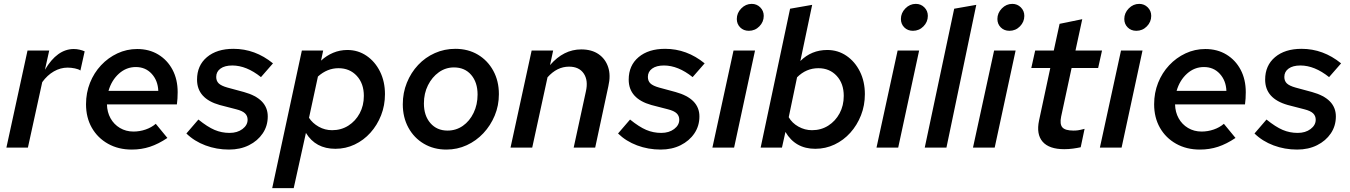

<svg xmlns="http://www.w3.org/2000/svg" viewBox="-20 -762 6968 991"><path d="M13 0 122 -501H234L212 -402Q275 -509 361 -509Q376 -509 391 -505.5Q406 -502 417 -497L395 -398Q386 -405 366.5 -409Q347 -413 329 -413Q292 -413 258 -393.5Q224 -374 198 -338L124 0Z M660 10Q591 10 537.5 -20Q484 -50 454 -102.5Q424 -155 424 -224Q424 -283 444.5 -334.5Q465 -386 501.5 -425Q538 -464 586 -486.5Q634 -509 688 -509Q750 -509 797 -480.5Q844 -452 870.5 -402Q897 -352 897 -286Q897 -269 896 -253.5Q895 -238 893 -223H532Q533 -183 550.5 -151.5Q568 -120 599 -101.5Q630 -83 669 -83Q701 -83 731.5 -93.5Q762 -104 784 -123L844 -50Q798 -19 754 -4.5Q710 10 660 10ZM540 -293H797Q795 -346 763 -381Q731 -416 681 -416Q632 -416 594 -382Q556 -348 540 -293Z M1162 10Q1098 10 1040.5 -11.5Q983 -33 942 -73L1004 -145Q1051 -107 1087.5 -91.5Q1124 -76 1165 -76Q1205 -76 1231.5 -96Q1258 -116 1258 -144Q1258 -164 1244.5 -177Q1231 -190 1199 -198L1114 -220Q997 -253 997 -351Q997 -424 1048 -467Q1099 -510 1185 -510Q1297 -510 1389 -435L1327 -364Q1252 -424 1179 -424Q1140 -424 1118 -408Q1096 -392 1096 -365Q1096 -344 1109 -331.5Q1122 -319 1154 -310L1239 -287Q1362 -253 1362 -161Q1362 -112 1336 -73.5Q1310 -35 1265 -12.5Q1220 10 1162 10Z M1385 209 1538 -501H1648L1637 -449Q1665 -475 1699.5 -489.5Q1734 -504 1773 -504Q1828 -504 1872 -474Q1916 -444 1941.5 -392.5Q1967 -341 1967 -276Q1967 -218 1947 -167Q1927 -116 1892 -77Q1857 -38 1810.5 -16Q1764 6 1711 6Q1609 6 1559 -76L1496 209ZM1727 -410Q1669 -410 1621 -367L1575 -154Q1593 -126 1625 -108Q1657 -90 1694 -90Q1741 -90 1778 -113.5Q1815 -137 1836.5 -177Q1858 -217 1858 -267Q1858 -331 1821.5 -370.5Q1785 -410 1727 -410Z M2284 10Q2219 10 2168 -20Q2117 -50 2088 -103Q2059 -156 2059 -224Q2059 -283 2080 -335Q2101 -387 2138 -426.5Q2175 -466 2224.5 -488Q2274 -510 2330 -510Q2396 -510 2446.5 -480Q2497 -450 2526 -397Q2555 -344 2555 -276Q2555 -217 2533.5 -165.5Q2512 -114 2475 -74.5Q2438 -35 2389 -12.5Q2340 10 2284 10ZM2290 -88Q2334 -88 2369 -112.5Q2404 -137 2424.5 -179.5Q2445 -222 2445 -274Q2445 -337 2412 -375.5Q2379 -414 2323 -414Q2280 -414 2245 -389Q2210 -364 2189 -322Q2168 -280 2168 -228Q2168 -165 2201.5 -126.5Q2235 -88 2290 -88Z M2615 0 2724 -501H2835L2819 -426Q2889 -507 2980 -507Q3034 -507 3069.5 -482.5Q3105 -458 3119 -415.5Q3133 -373 3120 -317L3052 0H2941L3004 -290Q3017 -347 2993 -382.5Q2969 -418 2917 -418Q2855 -418 2806 -363L2727 0Z M3390 10Q3326 10 3268.5 -11.5Q3211 -33 3170 -73L3232 -145Q3279 -107 3315.5 -91.5Q3352 -76 3393 -76Q3433 -76 3459.5 -96Q3486 -116 3486 -144Q3486 -164 3472.5 -177Q3459 -190 3427 -198L3342 -220Q3225 -253 3225 -351Q3225 -424 3276 -467Q3327 -510 3413 -510Q3525 -510 3617 -435L3555 -364Q3480 -424 3407 -424Q3368 -424 3346 -408Q3324 -392 3324 -365Q3324 -344 3337 -331.5Q3350 -319 3382 -310L3467 -287Q3590 -253 3590 -161Q3590 -112 3564 -73.5Q3538 -35 3493 -12.5Q3448 10 3390 10Z M3845 -603Q3818 -603 3800.5 -620.5Q3783 -638 3783 -664Q3783 -695 3806 -718.5Q3829 -742 3860 -742Q3886 -742 3904 -724Q3922 -706 3922 -680Q3922 -649 3899.5 -626Q3877 -603 3845 -603ZM3657 0 3766 -501H3877L3769 0Z M4188 6Q4085 6 4034 -81L4016 0H3906L4058 -717L4172 -737L4111 -447Q4168 -504 4250 -504Q4305 -504 4349 -474Q4393 -444 4418.5 -392.5Q4444 -341 4444 -276Q4444 -218 4424 -167Q4404 -116 4369 -77Q4334 -38 4287.5 -16Q4241 6 4188 6ZM4171 -90Q4218 -90 4255 -113.5Q4292 -137 4313.5 -177Q4335 -217 4335 -267Q4335 -331 4298.5 -370.5Q4262 -410 4204 -410Q4141 -410 4094 -363L4051 -157Q4068 -127 4101 -108.5Q4134 -90 4171 -90Z M4692 -603Q4665 -603 4647.5 -620.5Q4630 -638 4630 -664Q4630 -695 4653 -718.5Q4676 -742 4707 -742Q4733 -742 4751 -724Q4769 -706 4769 -680Q4769 -649 4746.5 -626Q4724 -603 4692 -603ZM4504 0 4613 -501H4724L4616 0Z M4753 0 4905 -717 5019 -737 4865 0Z M5190 -603Q5163 -603 5145.5 -620.5Q5128 -638 5128 -664Q5128 -695 5151 -718.5Q5174 -742 5205 -742Q5231 -742 5249 -724Q5267 -706 5267 -680Q5267 -649 5244.5 -626Q5222 -603 5190 -603ZM5002 0 5111 -501H5222L5114 0Z M5473 8Q5395 8 5361.5 -30.5Q5328 -69 5343 -140L5401 -411H5303L5323 -501H5419L5449 -639L5566 -663L5531 -501H5668L5648 -411H5511L5457 -160Q5449 -121 5463.5 -104.5Q5478 -88 5521 -88Q5533 -88 5544 -89.5Q5555 -91 5578 -97L5558 -2Q5540 2 5518 5Q5496 8 5473 8Z M5845 -603Q5818 -603 5800.5 -620.5Q5783 -638 5783 -664Q5783 -695 5806 -718.5Q5829 -742 5860 -742Q5886 -742 5904 -724Q5922 -706 5922 -680Q5922 -649 5899.5 -626Q5877 -603 5845 -603ZM5657 0 5766 -501H5877L5769 0Z M6173 10Q6104 10 6050.5 -20Q5997 -50 5967 -102.5Q5937 -155 5937 -224Q5937 -283 5957.5 -334.5Q5978 -386 6014.5 -425Q6051 -464 6099 -486.5Q6147 -509 6201 -509Q6263 -509 6310 -480.5Q6357 -452 6383.5 -402Q6410 -352 6410 -286Q6410 -269 6409 -253.5Q6408 -238 6406 -223H6045Q6046 -183 6063.5 -151.5Q6081 -120 6112 -101.5Q6143 -83 6182 -83Q6214 -83 6244.5 -93.5Q6275 -104 6297 -123L6357 -50Q6311 -19 6267 -4.5Q6223 10 6173 10ZM6053 -293H6310Q6308 -346 6276 -381Q6244 -416 6194 -416Q6145 -416 6107 -382Q6069 -348 6053 -293Z M6675 10Q6611 10 6553.5 -11.5Q6496 -33 6455 -73L6517 -145Q6564 -107 6600.5 -91.5Q6637 -76 6678 -76Q6718 -76 6744.5 -96Q6771 -116 6771 -144Q6771 -164 6757.5 -177Q6744 -190 6712 -198L6627 -220Q6510 -253 6510 -351Q6510 -424 6561 -467Q6612 -510 6698 -510Q6810 -510 6902 -435L6840 -364Q6765 -424 6692 -424Q6653 -424 6631 -408Q6609 -392 6609 -365Q6609 -344 6622 -331.5Q6635 -319 6667 -310L6752 -287Q6875 -253 6875 -161Q6875 -112 6849 -73.5Q6823 -35 6778 -12.5Q6733 10 6675 10Z"/></svg>

Font: Red Hat Text Medium
Style: Italic
Weight: 500
Italic angle: -12°
Designer: Pentagram, MCKL
Foundry: Pentagram, MCKL
Version: Version 1.023; ttfautohint (v1.8.3)